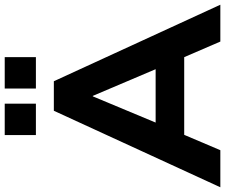

<svg xmlns="http://www.w3.org/2000/svg" viewBox="-100 -863 953 813"><g transform="rotate(-90 376.5 -456.5)"><path d="M-10 0 314 -705H439L763 0H607L541 -153H212L147 0ZM375 -540 264 -274H490L377 -540ZM408 -781V-913H541V-781ZM211 -781V-913H344V-781Z"/></g></svg>

Font: Nunito Sans ExtraBold
Style: Regular
Weight: 800
Designer: Vernon Adams
Foundry: Vernon Adams
Version: Version 3.101; ttfautohint (v1.8.4.7-5d5b);gftools[0.9.27]